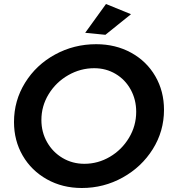

<svg xmlns="http://www.w3.org/2000/svg" viewBox="-20 -930 855 960"><path d="M510 -910 635 -859 507 -756 406 -766ZM800 -381Q800 -274 744 -184.5Q688 -95 593.5 -42.5Q499 10 389 10Q292 10 214.5 -33.5Q137 -77 93.5 -152Q50 -227 50 -320Q50 -427 105.5 -516.5Q161 -606 255.5 -657.5Q350 -709 461 -709Q558 -709 635.5 -666.5Q713 -624 756.5 -549Q800 -474 800 -381ZM187 -330Q187 -269 215.5 -219Q244 -169 293 -140Q342 -111 402 -111Q470 -111 529.5 -146Q589 -181 625 -241Q661 -301 661 -371Q661 -432 633.5 -482Q606 -532 558 -560.5Q510 -589 451 -589Q382 -589 321 -554Q260 -519 223.5 -459.5Q187 -400 187 -330Z"/></svg>

Font: TypoPRO Montserrat Alternates
Style: Italic
Weight: 500
Italic angle: -11.3°
Designer: Julieta Ulanovsky
Foundry: Julieta Ulanovsky
Version: Version 6.001